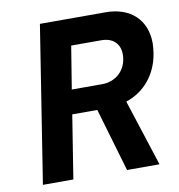

<svg xmlns="http://www.w3.org/2000/svg" viewBox="-79 -772 787 845"><g transform="rotate(-10 314.5 -350.0)"><path d="M421 0H566L470 -297C552 -324 610 -392 625 -486C627 -501 629 -516 629 -530C629 -634 560 -700 449 -700H155L45 0H181L226 -283H338ZM274 -582H409C459 -582 491 -553 491 -505C491 -436 441 -391 379 -391H243Z"/></g></svg>

Font: Arthouse Owned
Style: Bold Italic
Weight: 700
Italic angle: -10°
Designer: Jeremy Tribby
Foundry: Tribby Type
Version: Version 1.000;PS 001.000;hotconv 1.0.88;makeotf.lib2.5.64775